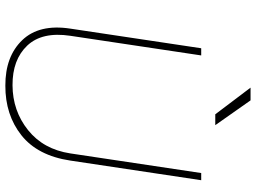

<svg xmlns="http://www.w3.org/2000/svg" viewBox="-138 -795 943 707"><g transform="rotate(90 333.5 -441.5)"><path d="M295.4 10.3Q188 10.7 127.9 -51.8Q67.9 -114.3 85.4 -229L157.7 -710.9H184.1L111.8 -229Q96.2 -125 147.9 -70.3Q199.7 -15.6 293.9 -16.1Q388.2 -16.6 459 -73.2Q529.8 -129.9 544.9 -229L617.2 -710.9H643.6L571.3 -229Q553.2 -108.4 478 -48.8Q402.8 10.7 295.4 10.3ZM440.9 -762.7H400.9L302.7 -892.6H349.6Z"/></g></svg>

Font: Roboto-ThinItalic
Style: Italic
Weight: 250
Italic angle: -12°
Designer: Google
Version: Version 1.100141; 2013; ttfautohint (v0.94.14-c901) -l 8 -r 